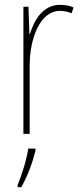

<svg xmlns="http://www.w3.org/2000/svg" viewBox="-20 -555 336 796"><path d="M229 -535C157 -535 121 -470 104 -414H102L98 -527H77V0H103V-283C103 -394 145 -510 229 -510C248 -510 264 -505 277 -500L285 -524C268 -532 248 -535 229 -535ZM127 70V61H97C92 102 68 178 53 212V221H68C95 175 115 118 127 70Z"/></svg>

Font: Noto Sans Sinhala UI Condensed Thin
Style: Regular
Weight: 100
Width: 3
Designer: Jelle Bosma - Monotype Design Team
Foundry: Monotype Imaging Inc.
Version: Version 2.006